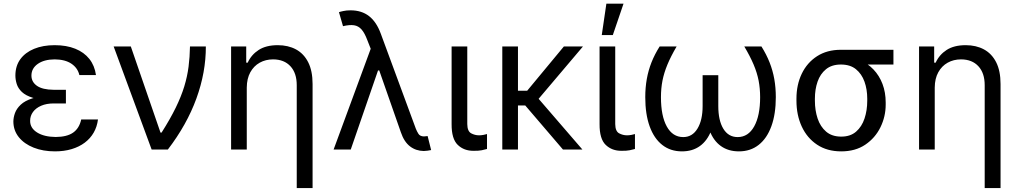

<svg xmlns="http://www.w3.org/2000/svg" viewBox="-20 -792 5397 1017"><path d="M255.9 -284.2H329.1V-244.1H264.6Q226.1 -244.1 198 -231.9Q169.9 -219.7 154.8 -199Q139.6 -178.2 139.6 -152.3Q139.2 -113.8 176.5 -90.3Q213.9 -66.9 275.4 -66.4Q335 -66.9 367.4 -89.6Q399.9 -112.3 410.2 -159.2H499Q494.1 -120.6 476.3 -89.6Q458.5 -58.6 429 -36.4Q399.4 -14.2 359.6 -2.2Q319.8 9.8 271.5 9.8Q208 9.8 158.2 -10Q108.4 -29.8 79.8 -65.2Q51.3 -100.6 50.8 -147.5Q50.8 -169.4 59.3 -193.1Q67.9 -216.8 89.8 -237.5Q111.8 -258.3 152.1 -271.2Q192.4 -284.2 255.9 -284.2ZM329.1 -261.7H255.9Q193.4 -261.7 154.8 -273.7Q116.2 -285.6 95.9 -304.9Q75.7 -324.2 68.6 -347.2Q61.5 -370.1 61.5 -391.6Q61.5 -442.4 87.6 -478.3Q113.8 -514.2 160.6 -533.4Q207.5 -552.7 269.5 -552.7Q332 -552.7 378.7 -533.9Q425.3 -515.1 453.4 -479.7Q481.4 -444.3 488.3 -394.5H400.4Q391.6 -432.1 358.2 -454.6Q324.7 -477.1 269.5 -477.5Q213.4 -477.1 179.9 -453.4Q146.5 -429.7 146.5 -391.6Q146.5 -357.9 175.8 -337.4Q205.1 -316.9 264.6 -316.4H329.1Z M783.2 0 582 -545.9H672.9L830.1 -89.8H835.9Q881.8 -162.1 910.9 -221.7Q939.9 -281.2 956.1 -334.2Q972.2 -387.2 978.8 -438.7Q985.4 -490.2 986.3 -545.9H1070.3Q1070.8 -409.2 1020.3 -270.3Q969.7 -131.3 869.1 0Z M1287.1 -328.1V0H1204.1V-545.9H1284.2V-460H1292Q1311 -502 1350.1 -527.3Q1389.2 -552.7 1451.2 -552.7Q1506.3 -552.7 1547.9 -530.3Q1589.4 -507.8 1612.5 -462.2Q1635.7 -416.5 1635.7 -346.7V204.1H1551.8V-340.8Q1551.8 -404.8 1518.6 -440.9Q1485.4 -477.1 1426.8 -477.5Q1387.2 -477.5 1355.7 -460Q1324.2 -442.4 1305.9 -409.2Q1287.6 -376 1287.1 -328.1Z M2224.6 7.8Q2183.1 7.3 2151.9 -16.6Q2120.6 -40.5 2103.5 -90.8L1972.7 -464.8L1947.3 -524.4L1925.8 -579.1Q1911.6 -617.2 1895 -636Q1878.4 -654.8 1855 -658.2Q1831.5 -661.6 1796.9 -653.3L1775.4 -727.5Q1781.7 -730 1798.6 -733.6Q1815.4 -737.3 1836.9 -737.3Q1895 -737.3 1934.6 -706.8Q1974.1 -676.3 1997.1 -613.3L2182.6 -110.4Q2188 -96.7 2196.3 -83.3Q2204.6 -69.8 2225.6 -69.3Q2237.3 -70.3 2245.1 -71.3L2263.7 2.9Q2253.4 4.9 2243.7 6.3Q2233.9 7.8 2224.6 7.8ZM1747.1 0 1960 -578.1 1994.1 -418.9H1982.4L1837.9 0Z M2372.1 -545.9H2455.1V-134.8Q2455.6 -96.7 2475.6 -85.9Q2495.6 -75.2 2517.6 -75.2Q2528.8 -75.2 2541.5 -77.6Q2554.2 -80.1 2559.6 -82V-2.9Q2548.8 0.5 2531.5 3.9Q2514.2 7.3 2488.3 6.8Q2438 7.3 2404.8 -24.4Q2371.6 -56.2 2372.1 -134.8Z M2723.6 -545.9V0H2640.6V-545.9ZM3067.9 -545.9 2803.2 -233.4H2690.4V-311.5H2772.5L2966.8 -545.9ZM2961.9 0 2758.8 -237.3 2800.3 -306.6 3064.9 0Z M3155.8 -545.9H3238.8V-134.8Q3239.3 -96.7 3259.3 -85.9Q3279.3 -75.2 3301.3 -75.2Q3312.5 -75.2 3325.2 -77.6Q3337.9 -80.1 3343.3 -82V-2.9Q3332.5 0.5 3315.2 3.9Q3297.9 7.3 3272 6.8Q3221.7 7.3 3188.5 -24.4Q3155.3 -56.2 3155.8 -134.8ZM3167.5 -606.4 3191.9 -772.5H3282.7L3226.1 -606.4Z M3474.1 -545.9H3564Q3533.2 -493.2 3515.1 -449.5Q3497.1 -405.8 3489 -364.7Q3481 -323.7 3481 -277.3Q3481 -177.7 3512 -121.8Q3543 -65.9 3599.1 -65.9Q3647 -65.9 3674.3 -110.6Q3701.7 -155.3 3701.7 -230.5V-393.6H3768.1V-230.5Q3768.1 -154.3 3747.3 -100.6Q3726.6 -46.9 3687.5 -18.6Q3648.4 9.8 3592.3 9.8Q3531.2 9.8 3487.8 -24.4Q3444.3 -58.6 3421.1 -122.8Q3397.9 -187 3397.9 -277.3Q3397.9 -328.1 3406 -373.5Q3414.1 -418.9 3430.9 -461.7Q3447.8 -504.4 3474.1 -545.9ZM3922.4 -545.9H4013.2Q4039.6 -503.9 4056.4 -461.4Q4073.2 -418.9 4081.3 -373.5Q4089.4 -328.1 4089.4 -277.3Q4089.4 -188 4065.9 -123.5Q4042.5 -59.1 3998.8 -24.7Q3955.1 9.8 3894 9.8Q3837.9 9.8 3798.6 -18.3Q3759.3 -46.4 3738.8 -100.1Q3718.3 -153.8 3718.3 -230.5V-393.6H3784.7V-230.5Q3784.7 -153.8 3811.5 -109.9Q3838.4 -65.9 3887.2 -65.9Q3943.4 -65.9 3974.9 -122.6Q4006.3 -179.2 4006.3 -277.3Q4006.3 -323.2 3998.3 -365Q3990.2 -406.7 3971.7 -450.4Q3953.1 -494.1 3922.4 -545.9Z M4198.7 -258.8V-269.5Q4198.7 -342.8 4226.8 -401.4Q4254.9 -460 4307.6 -494.1Q4360.4 -528.3 4434.1 -528.3Q4449.7 -526.9 4462.9 -517.6Q4476.1 -508.3 4491.9 -496.3Q4507.8 -484.4 4531.7 -474.6Q4575.2 -457 4606.4 -424.3Q4637.7 -391.6 4654.5 -347.2Q4671.4 -302.7 4671.4 -249V-238.3Q4671.4 -174.8 4643.6 -117.9Q4615.7 -61 4563.2 -25.6Q4510.7 9.8 4436 9.8Q4361.3 9.8 4308.1 -25.6Q4254.9 -61 4226.8 -121.8Q4198.7 -182.6 4198.7 -258.8ZM4296.4 -269.5V-258.8Q4296.4 -207.5 4310.8 -164.3Q4325.2 -121.1 4356 -94.7Q4386.7 -68.4 4436 -68.4Q4484.4 -68.4 4514.6 -94.7Q4544.9 -121.1 4559.3 -164.3Q4573.7 -207.5 4573.7 -258.8V-269.5Q4573.7 -318.4 4559.1 -359.4Q4544.4 -400.4 4513.9 -425.3Q4483.4 -450.2 4434.1 -450.2Q4385.7 -450.2 4355.2 -425.3Q4324.7 -400.4 4310.5 -359.4Q4296.4 -318.4 4296.4 -269.5ZM4712.4 -528.3V-450.2H4434.1V-528.3Z M4931.2 -328.1V0H4848.1V-545.9H4928.2V-460H4936Q4955.1 -502 4994.1 -527.3Q5033.2 -552.7 5095.2 -552.7Q5150.4 -552.7 5191.9 -530.3Q5233.4 -507.8 5256.6 -462.2Q5279.8 -416.5 5279.8 -346.7V204.1H5195.8V-340.8Q5195.8 -404.8 5162.6 -440.9Q5129.4 -477.1 5070.8 -477.5Q5031.2 -477.5 4999.8 -460Q4968.3 -442.4 4950 -409.2Q4931.6 -376 4931.2 -328.1Z"/></svg>

Font: GitLab Sans
Style: Regular
Weight: 400
Designer: Rasmus Andersson
Foundry: Modifications by GitLab B.V., manufactured by rsms
Version: Version 4.000;git-c8fb6b7